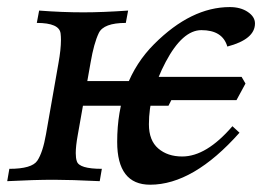

<svg xmlns="http://www.w3.org/2000/svg" viewBox="-20 -502 763 532"><path d="M256.3 0Q176.3 -3.9 129.4 -3.9Q74.7 -3.9 0 0L5.9 -34.2Q68.4 -34.2 83.5 -56.9Q98.6 -79.6 107.4 -129.9L142.1 -327.6Q148.9 -365.2 148.9 -391.6Q148.9 -400.9 147.9 -409.2Q144.5 -438.5 82 -438.5L88.4 -472.7Q151.9 -467.8 211.4 -467.8Q263.7 -467.8 335 -472.7L328.6 -438.5Q267.1 -438.5 253.7 -410.4Q240.2 -382.3 231 -328.6L195.3 -127Q189.9 -97.2 189.9 -77.6Q189.9 -63.5 192.9 -55.2Q199.2 -34.2 262.2 -34.2ZM396 9.8Q304.7 9.8 304.7 -108.9Q304.7 -277.3 407.2 -379.9Q509.8 -482.4 616.7 -482.4Q646.5 -482.4 666.5 -469Q686.5 -455.6 686.5 -437Q686.5 -393.1 609.9 -373Q596.7 -418.5 538.1 -418.5Q485.8 -418.5 439.2 -330.6Q392.6 -242.7 392.6 -157.7Q392.6 -112.8 418.5 -90.6Q444.3 -68.4 484.9 -68.4Q551.8 -68.4 624 -152.3L643.6 -134.3Q515.6 9.8 396 9.8ZM635.3 -224.6H336.4L325.2 -238.3L351.6 -289.1H649.4L660.2 -270.5ZM446.8 -209H139.2L127.9 -221.7L157.2 -277.3H464.8L475.1 -264.6Z"/></svg>

Font: Kelvinch
Style: Italic
Weight: 400
Italic angle: -10°
Designer: Paul James Miller
Foundry: High-Logic / Made with FontCreator
Version: Version 3.40;July 22, 2017;FontCreator 11.0.0.2388 64-bit